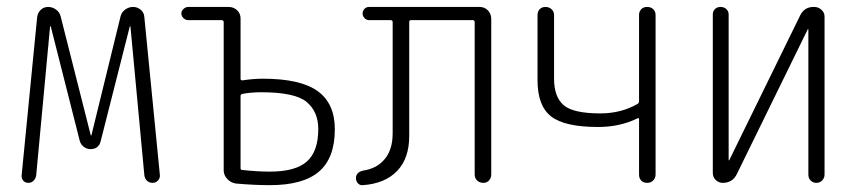

<svg xmlns="http://www.w3.org/2000/svg" viewBox="-20 -540 2540 567"><path d="M43.9 -22.5 89.8 -490.2Q91.8 -502.9 100.6 -511.2Q109.4 -519.5 122.1 -519.5Q134.8 -519.5 145.5 -511.7Q156.2 -503.9 159.2 -491.2L248 -140.6L249 -139.6L250 -140.6L335.9 -491.2Q338.9 -503.9 349.6 -511.7Q360.4 -519.5 373 -519.5Q385.7 -519.5 395.5 -511.2Q405.3 -502.9 406.2 -490.2L452.1 -23.4Q453.1 -14.6 446.8 -7.3Q440.4 0 430.7 0Q420.9 0 414.1 -6.3Q407.2 -12.7 406.2 -23.4L365.2 -461.9L364.3 -462.9L363.3 -461.9L277.3 -123Q271.5 -99.6 247.1 -99.6Q236.3 -99.6 227.5 -106.4Q218.8 -113.3 215.8 -123L129.9 -461.9L128.9 -462.9L127.9 -461.9L86.9 -22.5Q85.9 -13.7 79.6 -6.8Q73.2 0 64 0Q54.7 0 48.8 -6.3Q43 -12.7 43.9 -22.5Z M690.4 -256.8V-43Q690.4 -38.1 695.3 -38.1Q738.3 -33.2 777.3 -33.2Q852.5 -33.2 886.2 -63Q919.9 -92.8 919.9 -159.2Q919.9 -210 885.7 -238.8Q851.6 -267.6 751 -267.6Q722.7 -267.6 695.3 -262.7Q690.4 -260.7 690.4 -256.8ZM536.1 -480.5Q528.3 -480.5 522 -486.3Q515.6 -492.2 515.6 -500Q515.6 -507.8 522 -513.7Q528.3 -519.5 536.1 -519.5H655.3Q669.9 -519.5 680.2 -509.8Q690.4 -500 690.4 -485.4V-306.6Q690.4 -302.7 696.3 -302.7Q728.5 -307.6 755.9 -307.6Q867.2 -307.6 918 -271Q968.8 -234.4 968.8 -158.2Q968.8 -73.2 921.9 -33.2Q875 6.8 777.3 6.8Q730.5 6.8 676.8 2Q662.1 0 651.4 -11.2Q640.6 -22.5 640.6 -37.1V-474.6Q640.6 -479.5 635.7 -480.5Z M1051.8 6.8Q1043 7.8 1037.1 1.5Q1031.2 -4.9 1031.2 -13.7Q1031.2 -31.2 1051.8 -36.1Q1092.8 -42 1116.2 -70.3Q1139.6 -98.6 1139.6 -146.5V-474.6Q1139.6 -479.5 1134.8 -480.5H1070.3Q1062.5 -480.5 1056.6 -486.3Q1050.8 -492.2 1050.8 -500Q1050.8 -507.8 1056.2 -513.7Q1061.5 -519.5 1070.3 -519.5H1396.5Q1411.1 -519.5 1420.9 -509.3Q1430.7 -499 1430.7 -484.4V-24.4Q1430.7 -14.6 1424.3 -7.3Q1418 0 1407.2 0Q1396.5 0 1389.2 -6.8Q1381.8 -13.7 1381.8 -24.4V-474.6Q1381.8 -479.5 1377 -480.5H1193.4Q1188.5 -480.5 1188.5 -474.6V-138.7Q1188.5 -72.3 1152.8 -35.2Q1117.2 2 1051.8 6.8Z M1746.1 -165Q1647.5 -165 1607.4 -196.3Q1567.4 -227.5 1567.4 -302.7V-496.1Q1567.4 -505.9 1573.7 -512.7Q1580.1 -519.5 1590.8 -519.5Q1601.6 -519.5 1608.9 -512.7Q1616.2 -505.9 1616.2 -496.1V-307.6Q1616.2 -253.9 1644.5 -229.5Q1672.9 -205.1 1752.9 -205.1Q1814.5 -205.1 1863.3 -233.4Q1867.2 -236.3 1867.2 -241.2V-496.1Q1867.2 -505.9 1873.5 -512.7Q1879.9 -519.5 1891.1 -519.5Q1902.3 -519.5 1909.2 -512.7Q1916 -505.9 1916 -496.1V-24.4Q1916 -14.6 1909.2 -7.3Q1902.3 0 1891.1 0Q1879.9 0 1873.5 -6.8Q1867.2 -13.7 1867.2 -24.4V-188.5Q1867.2 -192.4 1862.3 -190.4Q1810.5 -165 1746.1 -165Z M2114.3 0Q2102.5 0 2093.8 -8.3Q2085 -16.6 2085 -29.3V-497.1Q2085 -506.8 2091.3 -513.2Q2097.7 -519.5 2107.9 -519.5Q2118.2 -519.5 2125 -513.2Q2131.8 -506.8 2131.8 -497.1V-67.4Q2131.8 -66.4 2132.8 -66.4Q2133.8 -66.4 2133.8 -67.4L2342.8 -494.1Q2355.5 -520.5 2384.8 -519.5Q2396.5 -519.5 2405.8 -511.2Q2415 -502.9 2415 -491.2V-24.4Q2415 -14.6 2408.2 -7.3Q2401.4 0 2391.1 0Q2380.9 0 2374 -6.8Q2367.2 -13.7 2367.2 -24.4V-453.1Q2367.2 -454.1 2366.2 -454.1Q2365.2 -454.1 2365.2 -453.1L2156.2 -26.4Q2143.6 0 2114.3 0Z"/></svg>

Font: Rounded-L Mgen+ 1mn light
Style: Regular
Weight: 200
Designer: [Source Han Sans]
Ryoko NISHIZUKA  (kana & ideographs); Paul D. Hunt (Latin, Greek & Cyrillic); Wenlong ZHANG  (bopomofo
Version: Version 1.059.20150602